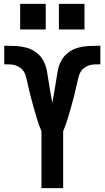

<svg xmlns="http://www.w3.org/2000/svg" viewBox="-20 -971 540 991"><path d="M194 0V-294Q181 -324 171.5 -355.5Q162 -387 153 -418.5Q144 -450 136 -482Q128 -514 121 -546V-547Q118 -560 114.5 -574Q111 -588 104 -600Q97 -612 85.5 -620.5Q74 -629 60.5 -633.5Q47 -638 32.5 -638.5Q18 -639 4 -639H3Q3 -639 3 -639Q3 -639 3 -639H2V-735H4Q4 -735 4.5 -735Q5 -735 5 -735H7Q7 -735 7 -735Q7 -735 7 -735Q35 -735 63 -733.5Q91 -732 118 -724.5Q145 -717 168 -699.5Q191 -682 204 -657.5Q217 -633 222 -605.5Q227 -578 231 -550.5Q235 -523 240 -495.5Q245 -468 250 -440Q255 -468 260 -495.5Q265 -523 269 -550.5Q273 -578 278 -605.5Q283 -633 296 -657.5Q309 -682 332 -699.5Q355 -717 382 -724.5Q409 -732 437 -733.5Q465 -735 493 -735Q493 -735 493 -735Q493 -735 493 -735H495Q495 -735 495.5 -735Q496 -735 496 -735H498V-639H497Q497 -639 497 -639Q497 -639 497 -639H496Q482 -639 467.5 -638.5Q453 -638 439.5 -633.5Q426 -629 414.5 -620.5Q403 -612 396 -600Q389 -588 385.5 -574Q382 -560 379 -547V-546Q372 -514 364 -482Q356 -450 347 -418.5Q338 -387 328.5 -355.5Q319 -324 306 -294V0ZM416 -819H284V-951H416ZM216 -819H84V-951H216Z"/></svg>

Font: Iosevka SS04
Style: Bold
Weight: 700
Monospace: yes
Designer: Belleve Invis
Foundry: Belleve Invis
Version: Version 19.0.0; ttfautohint (v1.8.4)